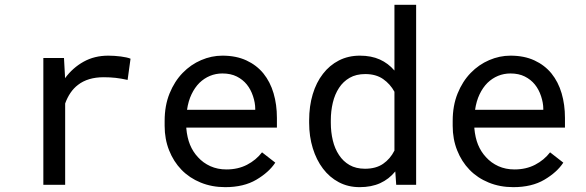

<svg xmlns="http://www.w3.org/2000/svg" viewBox="-20 -770 2440 800"><path d="M431.2 -538.1Q373.5 -538.1 328.4 -512.9Q283.2 -487.8 251 -444.3L250.5 -457.5L246.6 -528.3H160.6V0H251.5V-338.9Q260.3 -363.3 273.7 -383.1Q287.1 -402.8 305.2 -416.5Q325.2 -432.1 352.1 -440.2Q378.9 -448.2 412.1 -448.2Q438 -448.2 461.7 -445.6Q485.4 -442.9 511.7 -437L523.9 -525.4Q510.3 -531.2 483.2 -534.7Q456.1 -538.1 431.2 -538.1Z M918.5 9.8Q995.6 9.8 1048.1 -21.2Q1100.6 -52.2 1127 -92.3L1071.8 -135.3Q1046.9 -103 1009.3 -83.5Q971.7 -64 923.3 -64Q886.7 -64 856.4 -77.6Q826.2 -91.3 804.7 -115.2Q783.7 -137.7 771.7 -167Q759.8 -196.3 756.3 -234.9V-238.3H1133.8V-278.8Q1133.8 -334 1119.9 -381.3Q1106 -428.7 1077.6 -463.9Q1049.3 -498.5 1006.6 -518.3Q963.9 -538.1 906.7 -538.1Q861.3 -538.1 818.1 -519.5Q774.9 -501 741.2 -466.3Q707 -431.2 686.5 -380.6Q666 -330.1 666 -266.1V-245.6Q666 -190.4 684.6 -143.6Q703.1 -96.7 736.3 -62.5Q769.5 -28.3 816.2 -9.3Q862.8 9.8 918.5 9.8ZM906.7 -463.9Q941.4 -463.9 966.6 -451.2Q991.7 -438.5 1008.3 -418Q1024.9 -397.5 1034.2 -369.4Q1043.5 -341.3 1043.5 -316.9V-312.5H759.3Q764.6 -349.1 778.1 -377.2Q791.5 -405.3 811 -424.8Q830.6 -443.8 855 -453.9Q879.4 -463.9 906.7 -463.9Z M1268.1 -268.6V-258.3Q1268.1 -201.7 1283.2 -152.6Q1298.3 -103.5 1325.7 -67.4Q1353 -31.2 1391.8 -10.7Q1430.7 9.8 1478.5 9.8Q1527.3 9.8 1564 -6.8Q1600.6 -23.4 1627 -55.7L1630.9 0H1713.9V-750H1623.5V-476.1Q1597.7 -506.3 1562.3 -522.2Q1526.9 -538.1 1479.5 -538.1Q1431.2 -538.1 1392.1 -518.1Q1353 -498 1325.7 -462.4Q1297.9 -426.8 1283 -377.2Q1268.1 -327.6 1268.1 -268.6ZM1358.4 -258.3V-268.6Q1358.4 -307.1 1366.7 -342Q1375 -377 1392.6 -403.8Q1409.7 -430.2 1436.8 -445.8Q1463.9 -461.4 1502 -461.4Q1546.4 -461.4 1576.2 -440.7Q1606 -419.9 1623.5 -387.7V-142.6Q1606 -107.9 1576.2 -87.4Q1546.4 -66.9 1501 -66.9Q1463.4 -66.9 1436.5 -82.3Q1409.7 -97.7 1392.6 -124Q1375 -150.4 1366.7 -185.1Q1358.4 -219.7 1358.4 -258.3Z M2118.7 9.8Q2195.8 9.8 2248.3 -21.2Q2300.8 -52.2 2327.1 -92.3L2272 -135.3Q2247.1 -103 2209.5 -83.5Q2171.9 -64 2123.5 -64Q2086.9 -64 2056.6 -77.6Q2026.4 -91.3 2004.9 -115.2Q1983.9 -137.7 1971.9 -167Q1960 -196.3 1956.5 -234.9V-238.3H2334V-278.8Q2334 -334 2320.1 -381.3Q2306.2 -428.7 2277.8 -463.9Q2249.5 -498.5 2206.8 -518.3Q2164.1 -538.1 2106.9 -538.1Q2061.5 -538.1 2018.3 -519.5Q1975.1 -501 1941.4 -466.3Q1907.2 -431.2 1886.7 -380.6Q1866.2 -330.1 1866.2 -266.1V-245.6Q1866.2 -190.4 1884.8 -143.6Q1903.3 -96.7 1936.5 -62.5Q1969.7 -28.3 2016.4 -9.3Q2063 9.8 2118.7 9.8ZM2106.9 -463.9Q2141.6 -463.9 2166.7 -451.2Q2191.9 -438.5 2208.5 -418Q2225.1 -397.5 2234.4 -369.4Q2243.7 -341.3 2243.7 -316.9V-312.5H1959.5Q1964.8 -349.1 1978.3 -377.2Q1991.7 -405.3 2011.2 -424.8Q2030.8 -443.8 2055.2 -453.9Q2079.6 -463.9 2106.9 -463.9Z"/></svg>

Font: RobotoMono Nerd Font
Style: Regular
Weight: 400
Monospace: yes
Designer: Google
Version: Version 3.000;Nerd Fonts 3.2.1